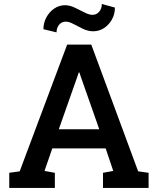

<svg xmlns="http://www.w3.org/2000/svg" viewBox="-20 -932 783 952"><path d="M25.9 0V-75.2L77.6 -82.5L313 -710.9H432.6L665 -82.5L716.8 -75.2V0H490.7V-75.2L541.5 -84.5L503.9 -196.3H239.3L200.7 -84.5L252 -75.2V0ZM271.5 -291H472.2L379.9 -553.7L373.5 -572.8H370.6L363.8 -552.7ZM260.3 -771.5 195.3 -787.1Q195.3 -818.8 210 -845.9Q224.6 -873 249 -889.6Q273.4 -906.2 302.2 -906.2Q325.2 -906.2 350.3 -894.3Q375.5 -882.3 398.7 -870.4Q421.9 -858.4 438.5 -858.4Q458.5 -858.4 471.7 -873.8Q484.9 -889.2 484.9 -912.1L549.8 -894.5Q549.8 -861.8 534.9 -835.2Q520 -808.6 495.6 -792.7Q471.2 -776.9 441.9 -776.9Q417 -776.9 391.8 -788.8Q366.7 -800.8 344.7 -812.7Q322.8 -824.7 306.2 -824.7Q285.6 -824.7 272.9 -809.1Q260.3 -793.5 260.3 -771.5Z"/></svg>

Font: Roboto Slab Medium
Style: Regular
Weight: 500
Designer: Google
Version: Version 2.001; ttfautohint (v1.8.3)